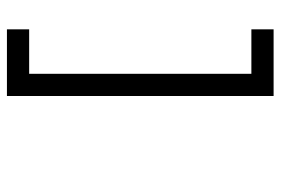

<svg xmlns="http://www.w3.org/2000/svg" viewBox="-145 -583 790 540"><g transform="rotate(90 250.0 -313.0)"><path d="M187.5 0H62.5V62.5H250Q250 62.5 250 -687.5H62.5V-625H187.5Q187.5 -625 187.5 0Z"/></g></svg>

Font: Unifont
Style: Regular
Weight: 500
Version: Version 13.0.05